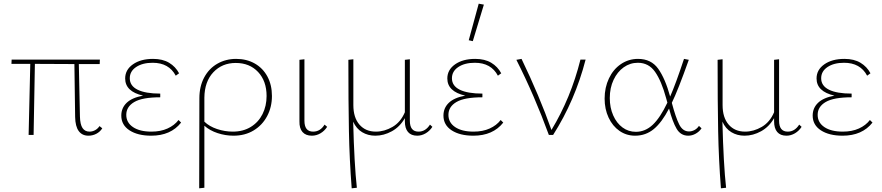

<svg xmlns="http://www.w3.org/2000/svg" viewBox="-20 -731 4778 1040"><path d="M534 -36Q522 -17 502 -6.5Q482 4 459 4Q425 4 406.5 -21Q388 -46 387 -97L383 -384L169 -385L162 0H135L144 -385H42L43 -408H521L520 -384H407L413 -100Q414 -57 427 -37.5Q440 -18 465 -18Q480 -18 494.5 -25.5Q509 -33 519 -48Z M961 -67Q905 4 799 4Q726 4 681.5 -25Q637 -54 637 -105Q637 -146 666 -174Q695 -202 755 -213Q658 -235 658 -306Q658 -353 700 -382.5Q742 -412 809 -412Q861 -412 896 -391Q931 -370 950 -334L932 -321Q895 -391 807 -391Q752 -391 717.5 -368Q683 -345 683 -307Q683 -266 725.5 -245Q768 -224 848 -224V-204Q751 -204 707.5 -178.5Q664 -153 664 -109Q664 -67 700.5 -42.5Q737 -18 800 -18Q850 -18 887.5 -35Q925 -52 947 -81Z M1453 -211Q1453 -151 1427 -102Q1401 -53 1354 -24.5Q1307 4 1245 4Q1201 4 1158.5 -10Q1116 -24 1087 -50V286L1059 289Q1060 126 1060 -199Q1060 -263 1086 -311.5Q1112 -360 1157.5 -386Q1203 -412 1259 -412Q1316 -412 1360 -387Q1404 -362 1428.5 -316.5Q1453 -271 1453 -211ZM1424 -211Q1424 -292 1378 -341Q1332 -390 1257 -390Q1183 -390 1135.5 -339.5Q1088 -289 1087 -202V-72Q1114 -46 1156 -32Q1198 -18 1241 -18Q1297 -18 1338.5 -43.5Q1380 -69 1402 -113Q1424 -157 1424 -211Z M1602 -74V-407L1629 -410V-77Q1629 -18 1676 -18Q1715 -18 1738 -56L1752 -44Q1738 -22 1716 -9Q1694 4 1669 4Q1636 4 1618.5 -16Q1601 -36 1602 -74Z M2322 -44Q2308 -22 2286 -9Q2264 4 2240 4Q2207 4 2190 -16Q2173 -36 2173 -74V-91Q2146 -44 2102.5 -20Q2059 4 2013 4Q1973 4 1941.5 -15Q1910 -34 1893 -72Q1899 160 1913 286L1885 289Q1873 134 1870 -20.5Q1867 -175 1867 -407L1894 -410V-162Q1894 -94 1927 -56Q1960 -18 2016 -18Q2062 -18 2106 -43.5Q2150 -69 2173 -123V-407L2200 -410V-77Q2200 -18 2247 -18Q2285 -18 2309 -56Z M2706 -67Q2650 4 2544 4Q2471 4 2426.5 -25Q2382 -54 2382 -105Q2382 -146 2411 -174Q2440 -202 2500 -213Q2403 -235 2403 -306Q2403 -353 2445 -382.5Q2487 -412 2554 -412Q2606 -412 2641 -391Q2676 -370 2695 -334L2677 -321Q2640 -391 2552 -391Q2497 -391 2462.5 -368Q2428 -345 2428 -307Q2428 -266 2470.5 -245Q2513 -224 2593 -224V-204Q2496 -204 2452.5 -178.5Q2409 -153 2409 -109Q2409 -67 2445.5 -42.5Q2482 -18 2545 -18Q2595 -18 2632.5 -35Q2670 -52 2692 -81ZM2519 -513 2573 -711 2601 -706 2541 -508Z M3152 -408Q3095 -187 2976 0H2953Q2876 -211 2777 -407L2805 -412Q2902 -211 2967 -27Q3072 -200 3124 -408Z M3780 -36Q3768 -18 3748.5 -7Q3729 4 3708 4Q3667 4 3645 -33.5Q3623 -71 3604 -143Q3565 -68 3521.5 -32Q3478 4 3420 4Q3373 4 3335.5 -22Q3298 -48 3276.5 -94Q3255 -140 3255 -197Q3255 -257 3278.5 -306.5Q3302 -356 3343.5 -384Q3385 -412 3436 -412Q3507 -412 3545 -359Q3583 -306 3610 -208Q3640 -276 3685 -412L3711 -407Q3652 -241 3619 -174Q3640 -95 3659 -57Q3678 -19 3712 -19Q3727 -19 3741.5 -26.5Q3756 -34 3766 -49ZM3595 -175 3588 -200Q3563 -292 3528.5 -341.5Q3494 -391 3435 -391Q3393 -391 3358.5 -366.5Q3324 -342 3303.5 -298.5Q3283 -255 3283 -200Q3283 -148 3301.5 -106Q3320 -64 3352 -40.5Q3384 -17 3424 -17Q3475 -17 3515.5 -55Q3556 -93 3595 -175Z M4322 -44Q4308 -22 4286 -9Q4264 4 4240 4Q4207 4 4190 -16Q4173 -36 4173 -74V-91Q4146 -44 4102.5 -20Q4059 4 4013 4Q3973 4 3941.5 -15Q3910 -34 3893 -72Q3899 160 3913 286L3885 289Q3873 134 3870 -20.5Q3867 -175 3867 -407L3894 -410V-162Q3894 -94 3927 -56Q3960 -18 4016 -18Q4062 -18 4106 -43.5Q4150 -69 4173 -123V-407L4200 -410V-77Q4200 -18 4247 -18Q4285 -18 4309 -56Z M4706 -67Q4650 4 4544 4Q4471 4 4426.5 -25Q4382 -54 4382 -105Q4382 -146 4411 -174Q4440 -202 4500 -213Q4403 -235 4403 -306Q4403 -353 4445 -382.5Q4487 -412 4554 -412Q4606 -412 4641 -391Q4676 -370 4695 -334L4677 -321Q4640 -391 4552 -391Q4497 -391 4462.5 -368Q4428 -345 4428 -307Q4428 -266 4470.5 -245Q4513 -224 4593 -224V-204Q4496 -204 4452.5 -178.5Q4409 -153 4409 -109Q4409 -67 4445.5 -42.5Q4482 -18 4545 -18Q4595 -18 4632.5 -35Q4670 -52 4692 -81Z"/></svg>

Font: Ysabeau Extralight
Style: Regular
Weight: 200
Designer: Christian Thalmann (Catharsis Fonts)
Version: Version 0.003